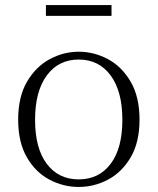

<svg xmlns="http://www.w3.org/2000/svg" viewBox="-20 -727 625 761"><path d="M292 14Q231 14 176 -15Q121 -44 86.5 -103.5Q52 -163 52 -253Q52 -343 87 -403Q122 -463 177 -492.5Q232 -522 292 -522Q353 -522 408 -492.5Q463 -463 498 -403Q533 -343 533 -253Q533 -163 498 -103.5Q463 -44 408 -15Q353 14 292 14ZM292 -16Q372 -16 418.5 -77.5Q465 -139 465 -252Q465 -365 418.5 -428Q372 -491 292 -491Q212 -491 165.5 -428Q119 -365 119 -252Q119 -139 165.5 -77.5Q212 -16 292 -16ZM162 -664V-707H422V-664Z"/></svg>

Font: Noto Serif KR ExtraLight
Style: Regular
Weight: 200
Designer: Ryoko NISHIZUKA 西塚涼子 (kana & ideographs); Frank Grießhammer (Latin, Greek & Cyrillic); Wenlong ZHANG 张文龙 (bopomofo); San
Foundry: Adobe
Version: Version 2.002-H1;hotconv 1.1.0;makeotfexe 2.6.0